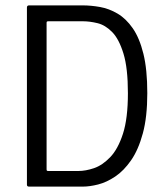

<svg xmlns="http://www.w3.org/2000/svg" viewBox="-20 -693 619 713"><path d="M527 -347Q527 -259 510.5 -198Q494 -137 467 -98Q440 -59 408 -37.5Q376 -16 344.5 -8Q313 0 287 0H88Q80 0 80 -7V-665Q80 -673 88 -673H287Q318 -673 351.5 -667Q385 -661 416.5 -642.5Q448 -624 473 -588Q498 -552 512.5 -493.5Q527 -435 527 -347ZM455 -347Q455 -440 438.5 -494Q422 -548 396.5 -574Q371 -600 342 -607Q313 -614 288 -614H160Q155 -614 154 -612.5Q153 -611 153 -608V-65Q153 -61 154 -59.5Q155 -58 159 -58H271Q298 -58 329 -68.5Q360 -79 389 -109Q418 -139 436.5 -196Q455 -253 455 -347Z"/></svg>

Font: Glory Thin
Style: Regular
Weight: 400
Version: Version 1.011